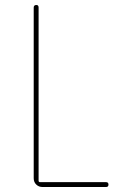

<svg xmlns="http://www.w3.org/2000/svg" viewBox="-20 -750 540 770"><path d="M150.4 0Q135.7 0 125.5 -9.8Q115.2 -19.5 115.2 -35.2V-719.7Q115.2 -729.5 125 -730Q134.8 -730.5 134.8 -719.7V-25.4Q134.8 -20.5 139.6 -19.5H405.3Q415 -19.5 415 -9.8Q415 0 405.3 0Z"/></svg>

Font: Rounded-X Mgen+ 1m thin
Style: Regular
Weight: 100
Designer: [Source Han Sans]
Ryoko NISHIZUKA  (kana & ideographs); Paul D. Hunt (Latin, Greek & Cyrillic); Wenlong ZHANG  (bopomofo
Version: Version 1.059.20150602